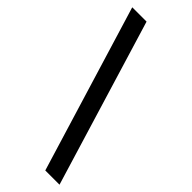

<svg xmlns="http://www.w3.org/2000/svg" viewBox="-243 -672 750 750"><g transform="rotate(45 131.5 -297.5)"><path d="M197.8 48.3 -12.7 -642.6H66.4L276.4 48.3Z"/></g></svg>

Font: Kameron SemiBold
Style: Regular
Weight: 600
Designer: Vernon Adams
Foundry: Vernon Adams
Version: Version 1.100